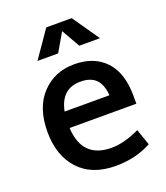

<svg xmlns="http://www.w3.org/2000/svg" viewBox="-149 -911 889 1030"><g transform="rotate(-20 295.5 -396.0)"><path d="M310 -761 249 -656H131L237 -809H382L488 -656H370ZM170 -259Q179 -82 347 -82Q418 -82 507 -124L539 -32Q449 17 335 17Q199 17 125 -63.5Q51 -144 51 -279Q51 -418 124 -495Q197 -572 309 -572Q422 -572 486.5 -503.5Q551 -435 551 -304V-259ZM309 -473Q199 -473 175 -351H431Q426 -414 396 -443.5Q366 -473 309 -473Z"/></g></svg>

Font: Biryani DemiBold
Style: Regular
Weight: 600
Designer: Dan Reynolds and Mathieu Réguer
Foundry: Dan Reynolds and Mathieu Réguer
Version: Version 1.003;PS 001.003;hotconv 1.0.70;makeotf.lib2.5.58329